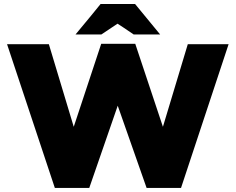

<svg xmlns="http://www.w3.org/2000/svg" viewBox="-20 -917 1157 942"><path d="M249 4.9Q291 4.9 418 4.9Q453.1 -95.7 557.6 -398.4Q592.8 -296.9 699.2 4.9Q741.2 4.9 868.2 4.9Q926.8 -170.9 1101.6 -700.2Q1051.8 -700.2 901.4 -700.2Q870.1 -598.6 779.3 -294.9Q745.1 -396.5 643.6 -702.1Q602.5 -702.1 476.6 -702.1Q443.4 -600.6 341.8 -294.9Q311.5 -396.5 219.7 -700.2Q168.9 -700.2 14.6 -700.2Q73.2 -523.4 249 4.9ZM350.6 -748Q382.8 -748 477.5 -748Q498 -761.7 556.6 -800.8Q577.1 -788.1 635.7 -748Q668.9 -748 765.6 -748Q735.4 -785.2 642.6 -897.5Q600.6 -897.5 473.6 -897.5Q443.4 -859.4 350.6 -748Z"/></svg>

Font: Big-Shock
Style: Black
Weight: 400